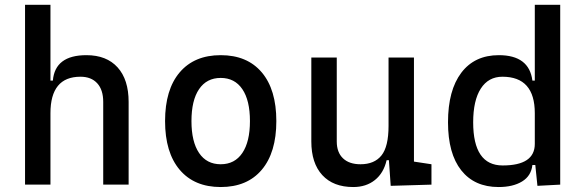

<svg xmlns="http://www.w3.org/2000/svg" viewBox="-20 -752 2384 782"><path d="M82 0V-732.4H185.5V-423.8H195.3Q204.1 -527.3 332 -527.3Q414.1 -527.3 459 -477.5Q503.9 -427.7 503.9 -336.9V0H400.4V-336.9Q400.4 -386.2 376 -412.8Q351.6 -439.5 307.6 -439.5Q185.5 -439.5 185.5 -291V0Z M878.9 9.8Q771.5 9.8 711.9 -60.5Q652.3 -130.9 652.3 -258.8Q652.3 -387.2 711.9 -457.3Q771.5 -527.3 878.9 -527.3Q986.8 -527.3 1046.1 -457.3Q1105.5 -387.2 1105.5 -258.8Q1105.5 -130.9 1046.1 -60.5Q986.8 9.8 878.9 9.8ZM878.9 -83Q936 -83 967 -128.9Q998 -174.8 998 -258.8Q998 -343.3 967 -388.9Q936 -434.6 878.9 -434.6Q821.8 -434.6 790.8 -388.9Q759.8 -343.3 759.8 -258.8Q759.8 -174.8 790.8 -128.9Q821.8 -83 878.9 -83Z M1418.9 9.8Q1337.4 9.8 1292.7 -38.8Q1248 -87.4 1248 -175.8V-517.6H1351.6V-175.8Q1351.6 -131.3 1377 -107.2Q1402.3 -83 1448.2 -83Q1504.9 -83 1533.7 -118.9Q1562.5 -154.8 1562.5 -239.3V-517.6H1666V-93.8L1737.3 -83V0L1571.3 4.9L1564 -99.6H1554.7Q1542.5 -46.9 1506.8 -18.6Q1471.2 9.8 1418.9 9.8Z M2010.7 9.8Q1912.6 9.8 1858.6 -58.3Q1804.7 -126.5 1804.7 -253.9Q1804.7 -384.3 1858.9 -455.8Q1913.1 -527.3 2011.7 -527.3Q2135.3 -527.3 2148.4 -423.8H2158.2V-732.4H2261.7V0L2168.9 4.9L2160.2 -80.1H2148.4Q2143.6 -35.6 2106.4 -12.9Q2069.3 9.8 2010.7 9.8ZM1907.2 -253.9Q1907.2 -78.1 2027.3 -78.1Q2158.2 -78.1 2158.2 -166V-291Q2158.2 -439.5 2026.4 -439.5Q1969.2 -439.5 1938.2 -391.1Q1907.2 -342.8 1907.2 -253.9Z"/></svg>

Font: Caskaydia Cove
Style: Regular
Weight: 400
Monospace: yes
Designer: Aaron Bell
Foundry: Saja Typeworks
Version: Version 4.300; ttfautohint (v1.8.3)